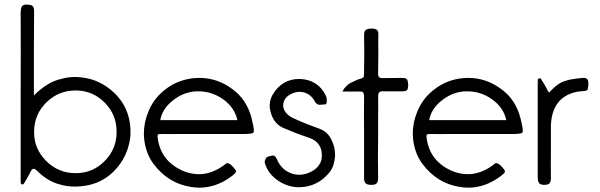

<svg xmlns="http://www.w3.org/2000/svg" viewBox="-20 -1158 2707 866"><path d="M365.2 -320.3Q340.8 -316.4 318.4 -316.4Q282.2 -316.4 249 -326.2Q194.3 -340.8 149.4 -385.7Q136.7 -398.4 129.9 -396.5Q123 -395.5 116.2 -379.9Q110.4 -368.2 103.5 -356.4Q96.7 -344.7 89.8 -333Q87.9 -331.1 85.9 -328.1Q84 -325.2 79.1 -326.2Q74.2 -328.1 74.2 -331.1Q73.2 -335 73.2 -337.9Q73.2 -343.8 73.2 -348.6Q73.2 -352.5 73.2 -358.4Q73.2 -543.9 73.2 -729.5Q74.2 -915 73.2 -1101.6Q73.2 -1118.2 78.1 -1127.9Q83 -1137.7 102.5 -1137.7Q103.5 -1137.7 105.5 -1136.7Q123 -1136.7 128.9 -1128.9Q133.8 -1122.1 133.8 -1106.4Q133.8 -1016.6 132.8 -927.7Q132.8 -838.9 132.8 -749Q132.8 -745.1 132.8 -740.2Q132.8 -735.4 132.8 -727.5Q162.1 -756.8 192.4 -775.4Q222.7 -794.9 258.8 -802.7Q293.9 -812.5 329.1 -810.5Q363.3 -808.6 396.5 -798.8Q456.1 -779.3 502 -732.4Q547.9 -685.5 562.5 -621.1Q568.4 -592.8 568.4 -564.5Q568.4 -556.6 568.4 -548.8Q565.4 -512.7 553.7 -480.5Q532.2 -419.9 482.4 -375Q432.6 -331.1 365.2 -320.3ZM505.9 -562.5Q505.9 -563.5 505.9 -564.5Q505.9 -640.6 453.1 -694.3Q399.4 -749 323.2 -750Q322.3 -750 321.3 -750Q245.1 -750 190.4 -697.3Q134.8 -643.6 133.8 -565.4Q133.8 -563.5 133.8 -560.5Q133.8 -487.3 187.5 -432.6Q243.2 -377 320.3 -377Q321.3 -377 322.3 -377Q397.5 -377 451.2 -430.7Q505.9 -485.4 505.9 -562.5Z M1061.5 -553.7Q1021.5 -553.7 981.4 -553.7Q940.4 -553.7 900.4 -553.7Q851.6 -553.7 803.7 -553.7Q754.9 -552.7 707 -553.7Q695.3 -553.7 692.4 -550.8Q689.5 -546.9 691.4 -535.2Q698.2 -483.4 726.6 -446.3Q754.9 -410.2 801.8 -388.7Q847.7 -369.1 892.6 -373Q938.5 -377.9 980.5 -406.2Q990.2 -412.1 999 -419.9Q1007.8 -426.8 1023.4 -413.1Q1044.9 -391.6 1044.9 -384.8Q1044.9 -377 1019.5 -359.4Q955.1 -312.5 880.9 -311.5Q859.4 -311.5 837.9 -315.4Q738.3 -332 673.8 -417Q654.3 -442.4 643.6 -472.7Q632.8 -502.9 629.9 -535.2Q628.9 -544.9 628.9 -555.7Q628.9 -604.5 648.4 -652.3Q670.9 -710 719.7 -750Q756.8 -780.3 798.8 -793.9Q837.9 -806.6 877.9 -806.6Q880.9 -806.6 882.8 -806.6Q960.9 -805.7 1027.3 -756.8Q1093.8 -709 1115.2 -623Q1125 -584 1125 -568.4Q1125 -562.5 1123 -559.6Q1117.2 -552.7 1061.5 -553.7ZM1050.8 -616.2Q1038.1 -673.8 985.4 -710.9Q935.5 -746.1 874 -746.1Q871.1 -746.1 867.2 -746.1Q809.6 -744.1 759.8 -705.1Q710.9 -666 703.1 -616.2Q790 -616.2 877 -616.2Q963.9 -616.2 1050.8 -616.2Z M1332 -313.5Q1331.1 -313.5 1330.1 -313.5Q1277.3 -313.5 1233.4 -343.8Q1188.5 -375 1174.8 -421.9Q1173.8 -424.8 1173.8 -426.8Q1173.8 -432.6 1176.8 -437.5Q1180.7 -446.3 1181.6 -448.2Q1192.4 -454.1 1207 -456.1Q1221.7 -459 1229.5 -438.5Q1249 -392.6 1293.9 -376Q1338.9 -360.4 1383.8 -383.8Q1407.2 -395.5 1419.9 -415Q1432.6 -433.6 1431.6 -460Q1431.6 -486.3 1418 -505.9Q1404.3 -525.4 1377.9 -535.2Q1347.7 -545.9 1317.4 -556.6Q1287.1 -568.4 1257.8 -581.1Q1217.8 -598.6 1203.1 -644.5Q1187.5 -690.4 1209 -729.5Q1229.5 -765.6 1260.7 -784.2Q1291 -801.8 1329.1 -801.8Q1330.1 -801.8 1332 -801.8Q1372.1 -800.8 1401.4 -782.2Q1431.6 -763.7 1449.2 -727.5Q1455.1 -713.9 1454.1 -701.2Q1453.1 -689.5 1449.2 -687.5Q1442.4 -686.5 1425.8 -685.5Q1408.2 -683.6 1398.4 -703.1Q1380.9 -733.4 1350.6 -741.2Q1320.3 -749 1290 -732.4Q1262.7 -717.8 1257.8 -690.4Q1253.9 -663.1 1277.3 -641.6Q1286.1 -633.8 1296.9 -627.9Q1308.6 -622.1 1320.3 -617.2Q1345.7 -605.5 1372.1 -595.7Q1397.5 -585.9 1423.8 -576.2Q1459 -562.5 1475.6 -526.4Q1491.2 -495.1 1491.2 -460.9Q1491.2 -457 1491.2 -452.1Q1489.3 -431.6 1483.4 -412.1Q1476.6 -392.6 1463.9 -377.9Q1437.5 -346.7 1405.3 -331.1Q1372.1 -314.5 1332 -313.5Z M1821.3 -774.4Q1821.3 -768.6 1820.3 -763.7Q1819.3 -758.8 1817.4 -752.9Q1814.5 -750 1809.6 -748Q1804.7 -746.1 1795.9 -746.1Q1774.4 -746.1 1753.9 -746.1Q1732.4 -746.1 1710 -746.1Q1702.1 -747.1 1697.3 -745.1Q1692.4 -744.1 1690.4 -741.2Q1687.5 -738.3 1686.5 -733.4Q1685.5 -728.5 1685.5 -721.7Q1686.5 -675.8 1685.5 -629.9Q1685.5 -584 1685.5 -538.1Q1685.5 -492.2 1684.6 -446.3Q1684.6 -401.4 1685.5 -355.5Q1685.5 -337.9 1678.7 -331.1Q1672.9 -324.2 1655.3 -324.2Q1639.6 -324.2 1631.8 -329.1Q1624 -334 1622.1 -349.6Q1622.1 -350.6 1622.1 -352.5Q1622.1 -353.5 1622.1 -355.5Q1622.1 -370.1 1622.1 -384.8Q1622.1 -400.4 1622.1 -415Q1622.1 -417 1622.1 -418.9Q1622.1 -420.9 1622.1 -422.9Q1622.1 -497.1 1622.1 -572.3Q1621.1 -647.5 1622.1 -721.7Q1622.1 -721.7 1622.1 -722.7Q1622.1 -722.7 1622.1 -723.6Q1622.1 -733.4 1619.1 -739.3Q1616.2 -746.1 1598.6 -745.1Q1585 -745.1 1557.6 -745.1Q1545.9 -745.1 1524.4 -745.1Q1524.4 -746.1 1525.4 -747.1Q1532.2 -759.8 1540 -767.6Q1548.8 -776.4 1556.6 -781.2Q1558.6 -783.2 1565.4 -786.1Q1572.3 -789.1 1574.2 -790Q1590.8 -798.8 1601.6 -801.8Q1612.3 -804.7 1617.2 -807.6Q1621.1 -809.6 1621.1 -814.5Q1621.1 -819.3 1622.1 -827.1Q1622.1 -830.1 1622.1 -835Q1622.1 -838.9 1622.1 -842.8Q1622.1 -881.8 1623 -921.9Q1623 -960.9 1622.1 -1000Q1622.1 -1010.7 1625 -1016.6Q1627.9 -1023.4 1634.8 -1025.4Q1637.7 -1027.3 1643.6 -1028.3Q1649.4 -1029.3 1656.2 -1029.3Q1673.8 -1029.3 1680.7 -1022.5Q1687.5 -1016.6 1686.5 -999Q1685.5 -957 1686.5 -915Q1686.5 -872.1 1685.5 -830.1Q1684.6 -814.5 1690.4 -809.6Q1696.3 -804.7 1710.9 -805.7Q1739.3 -805.7 1794.9 -806.6Q1813.5 -806.6 1817.4 -796.9Q1820.3 -788.1 1821.3 -774.4Z M2274.4 -553.7Q2234.4 -553.7 2194.3 -553.7Q2153.3 -553.7 2113.3 -553.7Q2064.5 -553.7 2016.6 -553.7Q1967.8 -552.7 1919.9 -553.7Q1908.2 -553.7 1905.3 -550.8Q1902.3 -546.9 1904.3 -535.2Q1911.1 -483.4 1939.5 -446.3Q1967.8 -410.2 2014.6 -388.7Q2060.5 -369.1 2105.5 -373Q2151.4 -377.9 2193.4 -406.2Q2203.1 -412.1 2211.9 -419.9Q2220.7 -426.8 2236.3 -413.1Q2257.8 -391.6 2257.8 -384.8Q2257.8 -377 2232.4 -359.4Q2168 -312.5 2093.8 -311.5Q2072.3 -311.5 2050.8 -315.4Q1951.2 -332 1886.7 -417Q1867.2 -442.4 1856.4 -472.7Q1845.7 -502.9 1842.8 -535.2Q1841.8 -544.9 1841.8 -555.7Q1841.8 -604.5 1861.3 -652.3Q1883.8 -710 1932.6 -750Q1969.7 -780.3 2011.7 -793.9Q2050.8 -806.6 2090.8 -806.6Q2093.8 -806.6 2095.7 -806.6Q2173.8 -805.7 2240.2 -756.8Q2306.6 -709 2328.1 -623Q2337.9 -584 2337.9 -568.4Q2337.9 -562.5 2335.9 -559.6Q2330.1 -552.7 2274.4 -553.7ZM2263.7 -616.2Q2251 -673.8 2198.2 -710.9Q2148.4 -746.1 2086.9 -746.1Q2084 -746.1 2080.1 -746.1Q2022.5 -744.1 1972.7 -705.1Q1923.8 -666 1916 -616.2Q2002.9 -616.2 2089.8 -616.2Q2176.8 -616.2 2263.7 -616.2Z M2633.8 -779.3Q2633.8 -765.6 2630.9 -755.9Q2627.9 -747.1 2610.4 -747.1Q2545.9 -744.1 2506.8 -706.1Q2467.8 -667 2464.8 -592.8Q2464.8 -534.2 2464.8 -474.6Q2463.9 -416 2464.8 -356.4Q2464.8 -339.8 2459 -332Q2453.1 -324.2 2435.5 -324.2Q2416 -324.2 2411.1 -333Q2405.3 -341.8 2405.3 -357.4Q2405.3 -382.8 2405.3 -408.2Q2405.3 -484.4 2405.3 -559.6Q2405.3 -661.1 2405.3 -762.7Q2405.3 -763.7 2405.3 -765.6Q2405.3 -767.6 2405.3 -769.5Q2405.3 -774.4 2405.3 -777.3Q2405.3 -781.2 2405.3 -785.2Q2406.2 -791 2405.3 -796.9Q2405.3 -802.7 2413.1 -804.7Q2418.9 -805.7 2421.9 -799.8Q2423.8 -794.9 2426.8 -791Q2434.6 -779.3 2441.4 -766.6Q2448.2 -752.9 2456.1 -740.2Q2468.8 -753.9 2484.4 -767.6Q2499 -780.3 2513.7 -787.1Q2537.1 -796.9 2561.5 -800.8Q2585 -804.7 2609.4 -806.6Q2610.4 -806.6 2612.3 -806.6Q2625 -806.6 2629.9 -799.8Q2633.8 -793.9 2633.8 -783.2Q2633.8 -781.2 2633.8 -779.3Z"/></svg>

Font: Das Gitter
Style: Book
Weight: 400
Version: Version 006.000